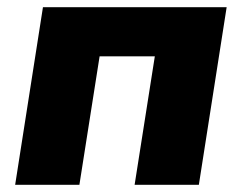

<svg xmlns="http://www.w3.org/2000/svg" viewBox="-20 -512 670 532"><path d="M22 0 99 -492H608L531 0H353L409 -356H256L200 0Z"/></svg>

Font: Nunito Sans 12pt Black
Style: Italic
Weight: 900
Italic angle: -9°
Designer: Vernon Adams
Foundry: Vernon Adams
Version: Version 3.101;gftools[0.9.27]